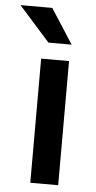

<svg xmlns="http://www.w3.org/2000/svg" viewBox="-91 -780 407 814"><g transform="rotate(5 113.0 -373.5)"><path d="M188.5 0H69.8V-528.3H188.5ZM193.4 -598.6H94.7L-37.1 -746.6H98.1Z"/></g></svg>

Font: RobotoDraft Medium
Style: Regular
Weight: 500
Version: Version 2.001152; 2014